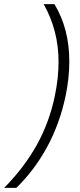

<svg xmlns="http://www.w3.org/2000/svg" viewBox="-70 -734 385 928"><path d="M195 -270Q213 -357 213 -435Q213 -587 141 -714H193Q265 -596 265 -436Q265 -357 247 -270Q219 -137 158.5 -25Q98 87 9 174H-50Q46 77 107 -32Q168 -141 195 -270Z"/></svg>

Font: Prompt ExtraLight
Style: Italic
Weight: 275
Italic angle: -12°
Designer: Katatrad Team
Foundry: CadsonDemak
Version: Version 1.000